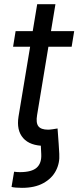

<svg xmlns="http://www.w3.org/2000/svg" viewBox="-20 -696 377 925"><path d="M35.6 204.6 47.9 131.3Q55.2 132.3 62.5 132.8Q69.8 133.3 76.2 133.3Q132.8 133.3 157 111.6Q181.2 89.8 178.7 45.9L176.3 -2.9H262.7L265.6 45.4Q268.6 89.8 249 127Q229.5 164.1 188.5 186.5Q147.5 209 85.9 209Q69.8 209 56.2 207.8Q42.5 206.5 35.6 204.6ZM337.4 -545.9 325.2 -470.7H43L55.2 -545.9ZM159.2 -675.8H247.1L158.7 -141.6Q152.3 -104 165 -87.6Q177.7 -71.3 211.4 -71.3Q219.7 -71.3 232.9 -73.2Q246.1 -75.2 257.3 -77.1L262.7 -2.9Q249.5 1.5 231.9 4.2Q214.4 6.8 196.3 6.8Q124.5 6.8 91.6 -30.8Q58.6 -68.4 69.3 -134.8Z"/></svg>

Font: Inter
Style: Italic
Weight: 400
Italic angle: -9.3988°
Designer: Rasmus Andersson
Foundry: rsms
Version: Version 4.001;git-66647c0bb